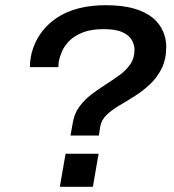

<svg xmlns="http://www.w3.org/2000/svg" viewBox="-20 -718 670 738"><path d="M251 -197 259 -242Q265 -281 285 -308Q305 -335 332 -355.5Q359 -376 387.5 -394Q416 -412 441 -430.5Q466 -449 481.5 -472Q497 -495 497 -527Q497 -545 487 -563.5Q477 -582 451 -594Q425 -606 378 -606Q330 -606 297.5 -593Q265 -580 246 -560.5Q227 -541 218 -519.5Q209 -498 206 -482Q205 -476 205 -470Q205 -464 204 -460H95Q95 -498 107.5 -533.5Q120 -569 143.5 -599Q167 -629 201.5 -651.5Q236 -674 282.5 -686Q329 -698 386 -698Q451 -698 495.5 -685Q540 -672 567 -649.5Q594 -627 606.5 -598Q619 -569 619 -539Q619 -490 601.5 -455Q584 -420 557 -394.5Q530 -369 498.5 -349Q467 -329 438 -312Q409 -295 389.5 -276Q370 -257 365 -231L360 -197ZM210 0 232 -127H359L337 0Z"/></svg>

Font: Archivo SemiExpanded Medium
Style: Italic
Weight: 500
Width: 6
Italic angle: -10°
Designer: Hector Gatti
Foundry: Omnibus-Type
Version: Version 2.001